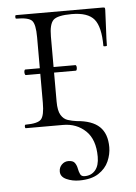

<svg xmlns="http://www.w3.org/2000/svg" viewBox="-46 -423 464 653"><g transform="rotate(-5 186.0 -96.5)"><path d="M199 193Q175 193 155 184Q135 175 135 157Q135 143 144.5 133.5Q154 124 167 124Q183 124 189 132.5Q195 141 197 152Q199 163 203 171.5Q207 180 218 180Q241 180 254.5 164Q268 148 268 118Q268 59 237 29.5Q206 0 160 0H33Q30 0 30 -6Q30 -12 33 -12Q75 -12 86.5 -25Q98 -38 98 -81V-305Q98 -349 86.5 -361.5Q75 -374 33 -374Q30 -374 30 -380Q30 -386 33 -386H329Q335 -386 336 -384.5Q337 -383 337 -377Q336 -347 334 -311.5Q332 -276 332 -256Q332 -254 326 -254Q320 -254 320 -256Q320 -321 298.5 -347Q277 -373 222 -373Q173 -373 159 -359Q145 -345 145 -303V-81Q145 -50 154 -35Q163 -20 177.5 -15.5Q192 -11 207 -9Q260 -5 285 19Q310 43 310 89Q310 113 299.5 137Q289 161 264.5 177Q240 193 199 193ZM49 -180Q46 -180 45 -185Q44 -190 45 -194.5Q46 -199 49 -199H219Q222 -199 223 -194.5Q224 -190 223 -185Q222 -180 219 -180Z"/></g></svg>

Font: Cormorant Infant Light
Style: Regular
Weight: 300
Designer: Christian Thalmann (Catharsis Fonts)
Foundry: Catharsis Fonts
Version: Version 4.001